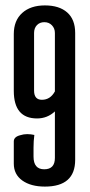

<svg xmlns="http://www.w3.org/2000/svg" viewBox="-20 -680 334 710"><path d="M106 -558V-345Q106 -311 135 -311Q166 -311 183 -342V-558Q183 -575 172 -586.5Q161 -598 144 -598Q127 -598 116.5 -587Q106 -576 106 -558ZM183 -96V-268Q155 -242 117 -242Q31 -242 31 -344V-554Q31 -604 62 -632Q93 -660 146 -660Q199 -660 228.5 -634Q258 -608 258 -558V-89Q258 10 146 10Q94 10 62.5 -12.5Q31 -35 31 -75V-157Q31 -174 55 -180Q67 -184 80.5 -184Q94 -184 107 -181Q104 -159 104 -134V-101Q104 -54 143.5 -54Q183 -54 183 -96Z"/></svg>

Font: Medula One
Style: Regular
Weight: 400
Designer: Luciano Vergara
Foundry: Luciano Vergara
Version: Version 1.002